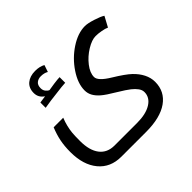

<svg xmlns="http://www.w3.org/2000/svg" viewBox="-170 -722 1178 1178"><g transform="rotate(-45 419.5 -132.5)"><path d="M266.1 240.2Q172.4 240.2 118.7 175.3Q64.9 110.4 64.9 -1Q64.9 -53.2 73.5 -95.2Q82 -137.2 100.1 -181.2H183.1Q171.9 -153.3 165.8 -127.7Q159.7 -102.1 157.2 -78.1Q154.8 -54.2 154.8 -6.8Q154.8 74.2 188.5 118.2Q222.2 162.1 285.2 162.1H481Q557.6 162.1 602.3 134.3Q647 106.4 647 60.1Q647 41.5 634.3 23.9Q621.6 6.3 600.1 -10.7Q578.6 -27.8 526.9 -59.1Q466.8 -94.7 442.9 -115.5Q418.9 -136.2 406.5 -158.4Q394 -180.7 394 -207Q394 -266.6 438.2 -332.8Q482.4 -398.9 547.9 -441.9Q613.3 -484.9 674.8 -484.9Q698.7 -484.9 741.9 -471.2Q785.2 -457.5 804.2 -444.8L768.1 -377.9Q753.4 -385.3 726.3 -390.1Q699.2 -395 678.2 -395Q644.5 -395 599.9 -367.7Q555.2 -340.3 524.2 -300.3Q493.2 -260.3 493.2 -224.1Q493.2 -190.4 567.9 -145Q641.6 -100.1 672.6 -70.8Q703.6 -41.5 720.7 -7.6Q737.8 26.4 737.8 62Q737.8 145.5 670.9 192.9Q604 240.2 481 240.2ZM149.9 -346.2 197.3 -353Q162.1 -376 162.1 -416.5Q162.1 -459.5 190.2 -482.9Q218.3 -506.3 264.2 -506.3Q303.2 -506.3 330.1 -491.2L314.9 -446.3Q294.9 -458.5 265.1 -458.5Q243.2 -458.5 228 -446Q212.9 -433.6 212.9 -407.2Q212.9 -390.1 221.7 -378.2Q230.5 -366.2 243.2 -360.4Q252.9 -362.8 291 -367.9Q329.1 -373 343.3 -373V-324.2Q335.4 -324.2 307.9 -321.5Q280.3 -318.8 206.1 -309.1L149.9 -300.3Z"/></g></svg>

Font: Noto Kufi Arabic
Style: Regular
Weight: 400
Designer: Monotype Design team
Foundry: Monotype Imaging Inc.
Version: Version 1.02